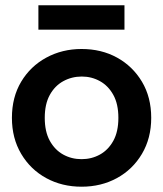

<svg xmlns="http://www.w3.org/2000/svg" viewBox="-20 -693 616 725"><path d="M288 12Q214 12 154.5 -20.5Q95 -53 60 -112Q25 -171 25 -248Q25 -326 60 -384.5Q95 -443 155 -475.5Q215 -508 288 -508Q363 -508 422 -475.5Q481 -443 516 -384.5Q551 -326 551 -248Q551 -171 516 -112Q481 -53 421.5 -20.5Q362 12 288 12ZM288 -92Q326 -92 357.5 -109.5Q389 -127 408 -161.5Q427 -196 427 -248Q427 -300 408 -334.5Q389 -369 357.5 -386.5Q326 -404 289 -404Q251 -404 219 -386.5Q187 -369 168 -334.5Q149 -300 149 -248Q149 -196 168 -161.5Q187 -127 218.5 -109.5Q250 -92 288 -92ZM125 -581V-673H450V-581Z"/></svg>

Font: Host Grotesk SemiBold
Style: Regular
Weight: 600
Designer: Doukan Karapınar
Foundry: Element Type
Version: Version 1.003